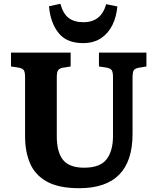

<svg xmlns="http://www.w3.org/2000/svg" viewBox="-20 -977 827 1011"><path d="M397 14Q289 14 226.5 -21Q164 -56 138 -117.5Q112 -179 112 -259V-571Q112 -597 105.5 -607Q99 -617 78 -621L38 -627V-700H352V-627L309 -620Q291 -616 285 -605.5Q279 -595 279 -570V-259Q279 -176 312 -135Q345 -94 423 -94Q507 -94 541 -138Q575 -182 575 -261V-571Q575 -597 568.5 -607Q562 -617 541 -621L501 -627V-700H751V-627L709 -620Q689 -616 683.5 -605.5Q678 -595 678 -567V-272Q678 14 397 14ZM417 -750Q330 -750 287.5 -804.5Q245 -859 238 -944L298 -957Q312 -905 341.5 -882.5Q371 -860 419 -860Q513 -860 539 -955L598 -943Q593 -888 571.5 -844.5Q550 -801 511.5 -775.5Q473 -750 417 -750Z"/></svg>

Font: Literata
Style: Bold
Weight: 700
Designer: Latin by Veronika Burian and Jose Scaglione. Greek by Irene Vlachou. Cyrillic by Vera Evstafieva.
Foundry: TypeTogether
Version: Version 3.103; ttfautohint (v1.8.4.7-5d5b);gftools[0.9.29]